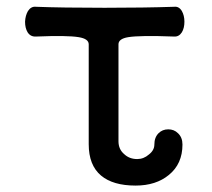

<svg xmlns="http://www.w3.org/2000/svg" viewBox="-20 -543 640 580"><path d="M88.9 -522.5Q74.2 -524.4 64.5 -509.8Q56.6 -496.1 55.7 -477.5Q55.7 -458 63.5 -445.3Q72.3 -431.6 88.9 -432.6Q183.6 -436.5 217.8 -430.7Q248 -425.8 248 -409.2V-107.4Q248 -43.9 285.2 -12.7Q321.3 17.6 389.6 17.6Q451.2 17.6 490.2 -14.6Q531.2 -47.9 531.2 -106.4Q531.2 -127.9 517.6 -140.6Q505.9 -152.3 488.3 -152.3Q470.7 -152.3 459 -140.6Q446.3 -127.9 446.3 -106.4Q446.3 -88.9 429.7 -76.2Q414.1 -62.5 394.5 -62.5Q371.1 -62.5 355.5 -77.1Q337.9 -91.8 337.9 -116.2V-409.2Q337.9 -425.8 367.2 -430.7Q402.3 -436.5 505.9 -432.6Q520.5 -431.6 529.3 -445.3Q537.1 -458 537.1 -477.5Q537.1 -496.1 529.3 -509.8Q520.5 -524.4 505.9 -522.5Q416 -519.5 295.9 -519.5Q167 -519.5 88.9 -522.5Z"/></svg>

Font: Gungsuh
Style: Regular
Weight: 400
Version: Version 2.21